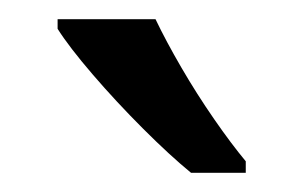

<svg xmlns="http://www.w3.org/2000/svg" viewBox="-20 -786 316 200"><path d="M142 -766Q153 -743 169 -715.5Q185 -688 203 -662Q221 -636 236 -618V-606H179Q157 -624 129 -652Q101 -680 76.5 -708.5Q52 -737 40 -756V-766Z"/></svg>

Font: Noto Sans Ethiopic SemCond
Style: Regular
Weight: 400
Width: 4
Designer: Monotype Design Team
Foundry: Monotype Imaging Inc.
Version: Version 2.102; ttfautohint (v1.8.4.7-5d5b)